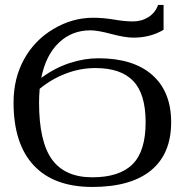

<svg xmlns="http://www.w3.org/2000/svg" viewBox="-20 -738 739 768"><path d="M514.6 -587.4Q480 -587.4 425.3 -602.1Q370.6 -616.7 341.8 -616.7Q267.1 -616.7 215.1 -566.9Q163.1 -517.1 145 -426.3Q199.2 -466.3 258.1 -485.6Q316.9 -504.9 373.5 -504.9Q513.2 -504.9 588.9 -438.2Q664.6 -371.6 664.6 -249Q664.6 -122.6 584 -56.4Q503.4 9.8 349.1 9.8Q195.3 9.8 114.7 -76.7Q34.2 -163.1 34.2 -328.1Q34.2 -423.8 75.7 -500Q117.2 -576.2 192.9 -621.6Q268.6 -667 352.5 -667Q392.6 -667 436 -659.7Q479 -652.3 511.2 -652.3Q546.9 -652.3 574.2 -669.9Q601.6 -687.5 612.3 -718.3H634.3V-618.7Q580.6 -587.4 514.6 -587.4ZM361.3 -465.8Q301.3 -465.8 243.7 -443.8Q186 -421.9 138.7 -382.8Q136.2 -351.1 136.2 -328.1Q136.2 -171.4 188 -100.1Q239.7 -28.8 349.1 -28.8Q457.5 -28.8 510 -80.8Q562.5 -132.8 562.5 -249Q562.5 -362.3 512.9 -414.1Q463.4 -465.8 361.3 -465.8Z"/></svg>

Font: Liberation Serif
Style: Regular
Weight: 400
Designer: Steve Matteson
Foundry: Ascender Corporation
Version: Version 2.1.5